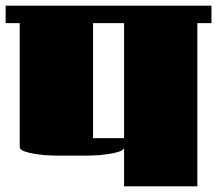

<svg xmlns="http://www.w3.org/2000/svg" viewBox="-20 -661 770 681"><path d="M0 -579V-641H730V-579H680V0H420V-136Q416 -127 399 -122Q382 -117 360.5 -114Q339 -111 319.5 -110Q300 -109 291 -109H180Q172 -109 151.5 -110Q131 -111 107.5 -114.5Q84 -118 67 -124Q50 -130 50 -140V-579ZM310 -171H420V-579H310Z"/></svg>

Font: Gajraj One
Style: Regular
Weight: 400
Designer: Saurabh Sharma
Foundry: Saurabh Sharma
Version: Version 1.000